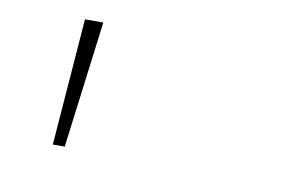

<svg xmlns="http://www.w3.org/2000/svg" viewBox="-44 -731 689 444"><g transform="rotate(10 300.0 -509.0)"><path d="M124 -658H167L129 -360H101Z"/></g></svg>

Font: Ysabeau Light
Style: Regular
Weight: 300
Designer: Christian Thalmann (Catharsis Fonts)
Version: Version 0.003